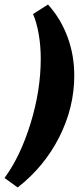

<svg xmlns="http://www.w3.org/2000/svg" viewBox="-32 -708 366 848"><path d="M-12 78Q58 -17 103 -163Q148 -309 148 -449Q148 -505 139 -557Q130 -609 114 -646L180 -688Q236 -626 266 -545.5Q296 -465 296 -374Q296 -234 230 -103Q164 28 46 120Z"/></svg>

Font: Grenze ExtraBold
Style: Italic
Weight: 800
Italic angle: -10°
Designer: Renata Polastri
Foundry: Omnibus-Type
Version: Version 1.002; ttfautohint (v1.8)